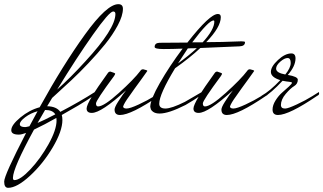

<svg xmlns="http://www.w3.org/2000/svg" viewBox="-228 -535 1549 920"><path d="M-2 -26Q43 -25 61 1Q155 -48 228 -95Q229 -92 229 -86Q229 -80 220 -76Q185 -52 148 -30Q111 -8 68 16Q71 26 71 40Q71 93 24.5 171.5Q-22 250 -84.5 307.5Q-147 365 -189 365Q-208 365 -208 335Q-208 305 -103 102Q-125 110 -138 110Q-174 110 -174 89Q-174 64 -130.5 28Q-87 -8 -38 -21Q74 -224 179 -369.5Q284 -515 339 -515Q361 -515 361 -493Q361 -460 336.5 -414Q312 -368 276 -323.5Q240 -279 195.5 -232Q151 -185 115 -151.5Q79 -118 51 -92.5Q23 -67 22 -66Q17 -58 8.5 -43.5Q0 -29 -2 -26ZM-166 317Q-166 328 -159 328Q-131 328 -82.5 276.5Q-34 225 4.5 156Q43 87 43 42Q43 34 42 30Q-14 62 -65 86Q-166 271 -166 317ZM325 -468Q325 -480 314 -480Q295 -479 217 -368.5Q139 -258 46 -106Q108 -161 181 -241Q325 -397 325 -468ZM-107 74Q-103 74 -87 70L-48 -2Q-81 7 -107 26.5Q-133 46 -133 60Q-133 74 -107 74ZM-48 54Q-23 44 37 13Q24 -8 -10 -8H-12Q-19 4 -31 25Q-43 46 -48 54Z M321 -10Q321 -21 337.5 -47Q354 -73 359.5 -80Q365 -87 376 -102Q257 6 212 6Q187 6 187 -15Q187 -45 288 -184Q293 -192 301 -192Q324 -185 324 -182Q324 -179 318 -170Q232 -54 232 -39.5Q232 -25 242 -25Q270 -25 341.5 -89.5Q413 -154 445 -196Q449 -203 458 -203Q478 -199 478 -195Q467 -179 448 -153Q429 -127 417 -110.5Q405 -94 392 -75Q367 -41 362 -25Q362 -15 378.5 -15Q395 -15 437 -34.5Q479 -54 511 -74L543 -94Q544 -92 544 -86Q544 -80 535 -76Q400 16 347 16Q321 16 321 -10Z M536 -330Q604 -330 670 -331Q777 -468 816 -468Q830 -468 830 -453Q830 -405 760 -333L836 -334Q912 -337 929 -337Q946 -337 946 -333Q946 -314 920 -313L732 -305Q683 -259 611 -208Q535 -83 535 -38Q535 -15 564.5 -15Q594 -15 658 -47L739 -94Q740 -92 740 -86Q740 -80 731 -76Q699 -54 661 -32Q580 9 537 9Q517 9 506 1Q495 -7 494 -15L492 -23Q492 -57 538 -137.5Q584 -218 647 -302Q599 -300 556 -300Q513 -300 513 -310Q513 -329 536 -330ZM799 -432Q799 -437 795 -437Q772 -437 693 -332H743Q799 -393 799 -432ZM715 -304Q683 -304 672 -303Q663 -290 647 -265Q631 -240 625 -231Q677 -269 715 -304Z M833 -10Q833 -21 849.5 -47Q866 -73 871.5 -80Q877 -87 888 -102Q769 6 724 6Q699 6 699 -15Q699 -45 800 -184Q805 -192 813 -192Q836 -185 836 -182Q836 -179 830 -170Q744 -54 744 -39.5Q744 -25 754 -25Q782 -25 853.5 -89.5Q925 -154 957 -196Q961 -203 970 -203Q990 -199 990 -195Q979 -179 960 -153Q941 -127 929 -110.5Q917 -94 904 -75Q879 -41 874 -25Q874 -15 890.5 -15Q907 -15 949 -34.5Q991 -54 1023 -74L1055 -94Q1056 -92 1056 -86Q1056 -80 1047 -76Q912 16 859 16Q833 16 833 -10Z M1033 -67Q1029 -65 1025.5 -65Q1022 -65 1022 -69Q1022 -73 1025 -76Q1066 -99 1115 -151Q1070 -165 1070 -190.5Q1070 -216 1104 -247.5Q1138 -279 1168 -279Q1188 -279 1188 -255Q1188 -218 1151 -176Q1199 -168 1199 -153Q1199 -133 1181.5 -122.5Q1164 -112 1141 -85Q1118 -58 1118 -31Q1118 -25 1122 -20Q1126 -15 1139 -15Q1152 -15 1194 -34.5Q1236 -54 1268 -74L1300 -94Q1301 -92 1301 -86Q1301 -80 1292 -76Q1157 16 1104 16Q1078 16 1078 -10Q1078 -31 1092.5 -54Q1107 -77 1124.5 -92Q1142 -107 1156.5 -120.5Q1171 -134 1171 -138Q1171 -142 1158.5 -143Q1146 -144 1126 -148Q1071 -89 1033 -67ZM1095 -206Q1095 -186 1139 -178Q1165 -210 1165 -233.5Q1165 -257 1150 -257Q1135 -257 1115 -239.5Q1095 -222 1095 -206Z"/></svg>

Font: Mr De Haviland
Style: Regular
Weight: 400
Designer: Alejandro Paul
Foundry: Alejandro Paul
Version: Version 1.000